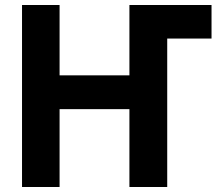

<svg xmlns="http://www.w3.org/2000/svg" viewBox="-20 -730 865 767"><path d="M648 -576V17H497V-294H218V17H68V-710H218V-429H497V-710H825V-576Z"/></svg>

Font: Repo
Style: Bold
Weight: 700
Designer: Stefan Peev
Foundry: Context Ltd
Version: Version 001.000